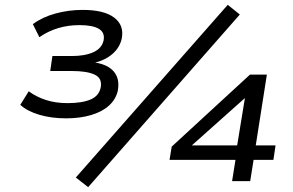

<svg xmlns="http://www.w3.org/2000/svg" viewBox="-20 -750 1215 795"><path d="M254 -260Q192 -260 142 -275Q92 -290 64 -316L99 -372Q130 -349 170 -336Q210 -323 260 -323Q320 -323 355 -338Q390 -353 397 -388Q404 -426 372 -441Q340 -456 277 -456H188L197 -518H277Q332 -518 367 -534Q402 -550 409 -583Q415 -615 389.5 -630.5Q364 -646 309 -646Q262 -646 220.5 -633.5Q179 -621 143 -596L116 -650Q155 -679 209.5 -694Q264 -709 322 -709Q411 -709 453 -677Q495 -645 484 -590Q476 -553 445.5 -526.5Q415 -500 367 -489L368 -492Q405 -487 429 -472.5Q453 -458 463.5 -434Q474 -410 468 -375Q460 -339 431.5 -313Q403 -287 357 -273.5Q311 -260 254 -260ZM345 25 294 -15 923 -730 973 -690ZM941 0 955 -88H682L691 -143L1015 -441H1085L1039 -148H1121L1112 -88H1030L1016 0ZM962 -148 998 -368H1021L744 -121L746 -148Z"/></svg>

Font: Nunito Sans 10pt Expanded
Style: Italic
Weight: 400
Width: 7
Italic angle: -9°
Designer: Vernon Adams
Foundry: Vernon Adams
Version: Version 3.101;gftools[0.9.27]